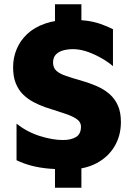

<svg xmlns="http://www.w3.org/2000/svg" viewBox="-20 -775 621 894"><path d="M236 -615V-755H359V-615ZM236 99V-42H359V99ZM300 14Q249 14 206 10Q163 6 126.5 -3.5Q90 -13 57 -29V-199Q107 -160 166 -141.5Q225 -123 273 -123Q311 -123 334 -137Q357 -151 357 -185Q357 -208 334.5 -222.5Q312 -237 274.5 -248.5Q237 -260 190 -276Q162 -286 135.5 -300Q109 -314 87.5 -335Q66 -356 53.5 -387Q41 -418 41 -462Q41 -506 57.5 -546Q74 -586 107 -617Q140 -648 191 -665.5Q242 -683 310 -683Q351 -683 384 -678.5Q417 -674 446.5 -664Q476 -654 506 -639V-467Q484 -486 454.5 -503Q425 -520 393 -532Q361 -544 329 -546Q302 -547 278.5 -541.5Q255 -536 241 -522Q227 -508 227 -484Q227 -459 243 -445Q259 -431 288.5 -421Q318 -411 354 -401Q396 -389 430.5 -374Q465 -359 490 -337Q515 -315 529 -283.5Q543 -252 543 -207Q543 -143 513 -93Q483 -43 428.5 -14.5Q374 14 300 14Z"/></svg>

Font: Maven Pro ExtraBold
Style: Regular
Weight: 800
Designer: Joe Prince
Foundry: Joe Prince
Version: Version 2.100